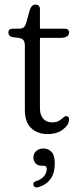

<svg xmlns="http://www.w3.org/2000/svg" viewBox="-20 -574 346 834"><path d="M63.5 -409 33.5 -413Q16.5 -417 16.5 -432.5Q16.5 -449.5 36 -449.5H64Q75.5 -449.5 82.2 -454.5Q89 -459.5 93.5 -473.5L110 -533Q118 -554 134.5 -554Q153.5 -554 153.5 -532.5V-449.5H258Q280 -449.5 280 -433.5Q280 -409.5 241.5 -409.5H153.5V-104Q153.5 -75 167.5 -58.8Q181.5 -42.5 206 -42.5Q225 -42.5 236.2 -49.2Q247.5 -56 254.2 -62.8Q261 -69.5 267.5 -69.5Q282 -69 279.5 -51Q278 -29.5 251.8 -10.5Q225.5 8.5 188 8.5Q143 8.5 115.5 -17.5Q88 -43.5 88 -95.5V-375Q88 -390 82.8 -398.2Q77.5 -406.5 63.5 -409ZM162 146Q144.5 146 134.8 135.8Q125 125.5 125 110Q125 93 137.5 82Q150 71 168.5 71Q189.5 71 203.8 85.8Q218 100.5 218 135.5Q218 217.5 147 239Q130 243.5 125.5 230.5Q121.5 217 137.5 212.5Q160.5 205 171.8 190.5Q183 176 183 159.5Q183 146 170 146Z"/></svg>

Font: Fraunces 72pt SuperSoft Light
Style: Regular
Weight: 300
Version: Version 1.000;[0bf87f6ff]